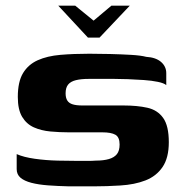

<svg xmlns="http://www.w3.org/2000/svg" viewBox="-20 -654 654 679"><path d="M186 -634H246L311 -581L374 -634H439L332 -521H291ZM39 -109Q64 -98 103 -92.5Q142 -87 184 -86Q226 -85 258 -85Q270 -85 288.5 -85Q307 -85 319 -86Q346 -86 365 -91.5Q384 -97 393.5 -109Q403 -121 403 -143Q403 -169 388 -177.5Q373 -186 342 -186Q331 -186 316.5 -186Q302 -186 280 -186Q258 -186 223 -186Q191 -186 158.5 -189Q126 -192 100 -203.5Q74 -215 58.5 -240.5Q43 -266 43 -311Q43 -365 61.5 -395.5Q80 -426 113.5 -441Q147 -456 193.5 -460Q240 -464 296 -464Q330 -464 369.5 -463Q409 -462 443.5 -460Q478 -458 497 -453Q531 -451 549.5 -435Q568 -419 568 -395Q568 -391 568 -381.5Q568 -372 568 -363Q568 -354 568 -353Q560 -360 538.5 -364.5Q517 -369 488.5 -371Q460 -373 432.5 -374Q405 -375 384 -375H294Q267 -375 248.5 -370.5Q230 -366 221 -355Q212 -344 212 -324Q212 -308 218 -298.5Q224 -289 237 -285Q250 -281 271 -281Q332 -281 369 -281Q406 -281 417 -281Q465 -281 501 -273Q537 -265 557 -237Q577 -209 577 -151Q577 -96 555 -63.5Q533 -31 494.5 -16Q456 -1 405 2Q357 5 314 5Q271 5 223 5Q183 4 149.5 1.5Q116 -1 91 -7.5Q66 -14 52.5 -25.5Q39 -37 39 -56Z"/></svg>

Font: Genos
Style: Bold
Weight: 700
Designer: Robert E. Leuschke
Foundry: Robert E. Leuschke
Version: Version 1.010